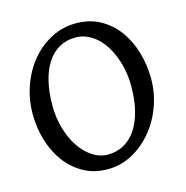

<svg xmlns="http://www.w3.org/2000/svg" viewBox="-98 -722 802 829"><g transform="rotate(-15 303.5 -307.5)"><path d="M474.1 -307.1Q474.1 -340.8 468.3 -373.5Q462.4 -406.2 451.4 -435.5Q440.4 -464.8 424.8 -489.7Q409.2 -514.6 389.2 -532.7Q369.1 -550.8 345.5 -561Q321.8 -571.3 294.9 -571.3Q254.4 -571.3 222.4 -553.2Q190.4 -535.2 168.5 -501.7Q146.5 -468.3 135 -420.4Q123.5 -372.6 123.5 -313Q123.5 -258.3 137.7 -209.7Q151.9 -161.1 176 -125Q200.2 -88.9 232.7 -67.6Q265.1 -46.4 301.3 -46.4Q338.9 -46.4 370.6 -63Q402.3 -79.6 425.3 -112.3Q448.2 -145 461.2 -193.8Q474.1 -242.7 474.1 -307.1ZM565.4 -315.9Q565.4 -249.5 543 -189.7Q520.5 -129.9 481.9 -84.5Q443.4 -39.1 392.6 -12.2Q341.8 14.6 284.7 14.6Q224.6 14.6 177.7 -11.2Q130.9 -37.1 98.4 -80.6Q65.9 -124 48.8 -180.7Q31.7 -237.3 31.7 -298.8Q31.7 -365.2 53.2 -425.3Q74.7 -485.4 112.5 -530.8Q150.4 -576.2 201.7 -603Q252.9 -629.9 313 -629.9Q374.5 -629.9 421.9 -603.3Q469.2 -576.7 501 -532.7Q532.7 -488.8 549.1 -432.1Q565.4 -375.5 565.4 -315.9Z"/></g></svg>

Font: Gentium Book Basic
Style: Regular
Weight: 400
Designer: J. Victor Gaultney and Annie Olsen
Foundry: SIL International
Version: Version 1.102; 2013; Maintenance release